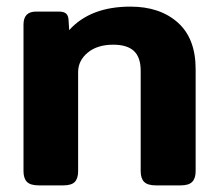

<svg xmlns="http://www.w3.org/2000/svg" viewBox="-20 -560 663 580"><path d="M51 -43V-486Q51 -525 89 -525H158Q172 -525 179 -519.5Q186 -514 187 -501L189 -469Q253 -540 374 -540Q463 -540 517 -492Q571 -444 571 -351V-43Q571 -21 560.5 -10.5Q550 0 526 0H451Q426 0 415.5 -10.5Q405 -21 405 -43V-346Q405 -387 384.5 -406Q364 -425 322 -425Q274 -425 245 -401Q216 -377 216 -342V-43Q216 -21 206 -10.5Q196 0 171 0H97Q72 0 61.5 -10.5Q51 -21 51 -43Z"/></svg>

Font: Mitr Medium
Style: Regular
Weight: 500
Designer: Thanarat Vachiruckul
Foundry: Cadson Demak
Version: Version 1.002